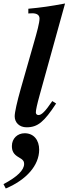

<svg xmlns="http://www.w3.org/2000/svg" viewBox="-82 -719 392 1098"><path d="M217 -141C177 -82 156 -61 138 -61C128 -61 123 -68 123 -76C123 -90 130 -122 145 -176L290 -699C204 -683 155 -676 80 -669V-642C91 -643 97 -643 102 -643C129 -643 144 -633 144 -613C144 -589 131 -541 110 -468L36 -209C16 -138 2 -77 2 -54C2 -18 29 9 70 9C134 9 170 -22 239 -127ZM-49 359C70 309 142 226 142 137C142 83 112 43 59 43C18 43 -14 73 -14 116C-14 143 -6 163 26 181C50 194 56 204 56 218C56 254 17 292 -62 334Z"/></svg>

Font: STIXGeneral
Style: Bold Italic
Weight: 700
Italic angle: -16.33°
Designer: MicroPress Inc., with final additions and corrections provided by Coen Hoffman, Elsevier (retired)
Version: Version 1.1.0